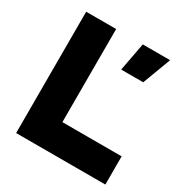

<svg xmlns="http://www.w3.org/2000/svg" viewBox="-160 -816 906 943"><g transform="rotate(30 293.0 -344.0)"><path d="M60 -688H230V0H60ZM93 0V-160H566V0ZM536 -688 476 -528H351L381 -688Z"/></g></svg>

Font: Roundo Variable
Style: Regular
Weight: 200
Designer: Shiva Nallaperumal
Foundry: Indian Type Foundry
Version: Version 2.000